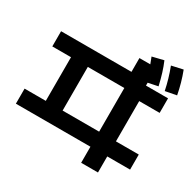

<svg xmlns="http://www.w3.org/2000/svg" viewBox="-187 -1020 1312 1294"><g transform="rotate(30 469.0 -373.0)"><path d="M599.6 -53.7H19.5V-170.9H184.6V-510.7H39.1V-628.9H586.9V-736.3H671.4Q662.6 -761.2 652.3 -786.1L740.2 -807.6Q756.8 -768.6 769.5 -727.3Q782.2 -686 793.9 -635.7L717.8 -620.1V-597.7H889.6V-484.4H730.5V-170.9H908.2V-53.7H730.5V71.3H599.6ZM599.6 -170.9V-510.7H315.4V-170.9ZM795.9 -798.8 883.8 -818.4Q916 -734.4 932.6 -645.5L845.7 -628.9Q828.1 -715.3 795.9 -798.8Z"/></g></svg>

Font: Pretendard JP
Style: Bold
Weight: 700
Designer: Base glyphs from Inter by Rasmus Andersson; Hangeul glyphs from Noto Sans CJK(Source Han Sans) by Jang Soo-young and Kan
Foundry: Kil Hyung-jin
Version: Version 1.309